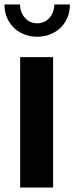

<svg xmlns="http://www.w3.org/2000/svg" viewBox="-64 -837 332 857"><path d="M26 -582H173V0H26ZM248 -817Q248 -782 235.5 -755Q223 -728 203 -710Q183 -692 156.5 -682.5Q130 -673 102 -673Q73 -673 47 -682.5Q21 -692 1 -710Q-19 -728 -31.5 -755Q-44 -782 -44 -817H25Q27 -779 48.5 -756Q70 -733 102 -733Q134 -733 155.5 -756Q177 -779 179 -817Z"/></svg>

Font: Ranchers
Style: Regular
Weight: 400
Designer: Pablo Impallari, Brenda Gallo
Foundry: Pablo Impallari, Brenda Gallo
Version: Version 1.000; ttfautohint (v0.8) -G 200 -r 50